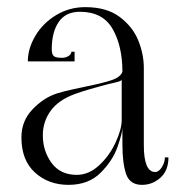

<svg xmlns="http://www.w3.org/2000/svg" viewBox="-20 -508 512 538"><path d="M40 -123Q40 -169 71 -201.5Q102 -234 139 -246Q158 -252 183.5 -257.5Q209 -263 218 -265Q268 -275 293 -283.5Q318 -292 323 -307Q323 -379 295.5 -427Q268 -475 204 -475Q164 -475 144.5 -446.5Q125 -418 125 -370Q125 -357 130 -351.5Q135 -346 153 -346Q164 -346 172 -351Q180 -356 180 -363H189V-336H58Q58 -372 79 -407.5Q100 -443 137 -465.5Q174 -488 219 -488Q279 -488 315.5 -460.5Q352 -433 367.5 -394.5Q383 -356 383 -318V-101Q383 -26 415 -26Q425 -26 433.5 -39.5Q442 -53 442 -67H452Q452 -30 429.5 -10Q407 10 378 10Q344 10 333.5 -20Q323 -50 323 -104V-150Q323 -136 309.5 -97Q296 -58 262 -24Q228 10 172 10Q116 10 78 -24.5Q40 -59 40 -123ZM321 -171V-285Q321 -282 311 -279Q301 -276 286 -273Q221 -256 191 -245Q144 -228 122 -197.5Q100 -167 100 -129Q100 -85 124.5 -51.5Q149 -18 195 -18Q229 -18 258 -45Q287 -72 304 -109Q321 -146 321 -171Z"/></svg>

Font: Viaoda Libre
Style: Regular
Weight: 400
Designer: Gydient
Version: Version 2.000